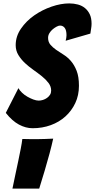

<svg xmlns="http://www.w3.org/2000/svg" viewBox="-20 -750 557 1126"><path d="M171 2Q131 2 91 -19.5Q51 -41 14 -88L88 -233Q95 -220 109 -206.5Q123 -193 140.5 -183Q158 -173 175.5 -166.5Q193 -160 207 -160Q219 -160 232 -164Q245 -168 256 -176Q267 -184 273.5 -194.5Q280 -205 280 -219Q280 -243 264.5 -263.5Q249 -284 226 -302.5Q203 -321 176 -340Q149 -359 126.5 -380Q104 -401 88 -427Q72 -453 72 -485Q72 -537 103 -582Q134 -627 180.5 -659.5Q227 -692 282 -711Q337 -730 386 -730Q413 -730 437 -723.5Q461 -717 478.5 -702.5Q496 -688 506.5 -666Q517 -644 517 -611Q517 -597 514.5 -583Q512 -569 510 -553L365 -511Q367 -519 368.5 -527Q370 -535 370 -543Q370 -573 359.5 -586.5Q349 -600 332 -600Q324 -600 312.5 -594Q301 -588 289.5 -578.5Q278 -569 270 -556Q262 -543 262 -528Q262 -504 275.5 -488Q289 -472 309 -458Q329 -444 352.5 -429.5Q376 -415 396 -392Q416 -369 429.5 -334.5Q443 -300 443 -247Q443 -191 421.5 -145.5Q400 -100 363.5 -67Q327 -34 277.5 -16Q228 2 171 2ZM53 356Q61 316 70 274.5Q79 233 87 194.5Q95 156 101.5 123Q108 90 111 65Q119 65 136.5 65.5Q154 66 163 66Q177 66 199.5 66Q222 66 244.5 65Q267 64 292 63Q284 100 270.5 150.5Q257 201 242 251Q227 301 210 356Z"/></svg>

Font: Bangers
Style: Regular
Weight: 400
Designer: vernon adams
Foundry: Vernon Adams
Version: Version 2.000